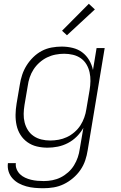

<svg xmlns="http://www.w3.org/2000/svg" viewBox="-20 -775 640 1018"><path d="M210 223Q187 223 164 221Q141 219 119.5 213Q98 207 79.5 197Q61 187 46.5 171Q32 155 25.5 134Q19 113 22 90H64Q62 107 68.5 122.5Q75 138 86.5 149Q98 160 113 167Q128 174 144.5 178Q161 182 178 183.5Q195 185 212 185Q235 185 258 180.5Q281 176 302 165.5Q323 155 341.5 138.5Q360 122 372.5 101.5Q385 81 392.5 59Q400 37 403 14L422 -97Q408 -72 387 -51Q366 -30 340 -16.5Q314 -3 286.5 2.5Q259 8 232 8Q203 8 175.5 1.5Q148 -5 125.5 -21Q103 -37 88.5 -60Q74 -83 68 -110.5Q62 -138 62.5 -167Q63 -196 68 -226L85 -326Q89 -352 97.5 -378Q106 -404 121 -428Q136 -452 156.5 -472Q177 -492 201.5 -505Q226 -518 253.5 -523Q281 -528 307 -528Q337 -528 365.5 -521Q394 -514 416 -497.5Q438 -481 452.5 -456.5Q467 -432 473 -404L492 -520H535L445 21Q441 48 432 75Q423 102 406.5 126Q390 150 367 169.5Q344 189 318 201.5Q292 214 264.5 218.5Q237 223 210 223ZM246 -30Q268 -30 290.5 -34Q313 -38 334.5 -48Q356 -58 375 -74.5Q394 -91 406.5 -110.5Q419 -130 427 -152.5Q435 -175 438 -197L455 -297Q459 -321 459.5 -345Q460 -369 455 -391.5Q450 -414 438.5 -433.5Q427 -453 408.5 -466Q390 -479 367 -484.5Q344 -490 320 -490Q298 -490 274.5 -485.5Q251 -481 229.5 -470.5Q208 -460 189.5 -443.5Q171 -427 158 -407Q145 -387 137.5 -364.5Q130 -342 127 -319L110 -219Q106 -195 105.5 -171.5Q105 -148 110.5 -126Q116 -104 128 -85Q140 -66 158.5 -53.5Q177 -41 199.5 -35.5Q222 -30 246 -30ZM335 -588 309 -612 451 -755 483 -725Z"/></svg>

Font: Iosevka XLt Ex Obl
Style: Regular
Weight: 200
Width: 7
Italic angle: -9°
Monospace: yes
Designer: Belleve Invis
Foundry: Belleve Invis
Version: Version 32.5.0; ttfautohint (v1.8.4)